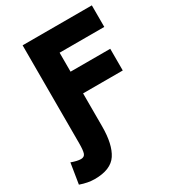

<svg xmlns="http://www.w3.org/2000/svg" viewBox="-281 -835 1055 1165"><g transform="rotate(-30 246.5 -253.0)"><path d="M234 -278V-47Q234 79 191.5 143.5Q149 208 36 208Q-11 208 -65 189L-42 46Q-1 61 24 61Q48 61 55 41.5Q62 22 62 -28V-714H547V-563H234V-430H512V-278Z"/></g></svg>

Font: Repo
Style: ExtraBold
Weight: 800
Designer: Stefan Peev
Foundry: Context Ltd
Version: Version 001.000